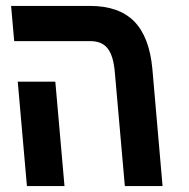

<svg xmlns="http://www.w3.org/2000/svg" viewBox="-20 -629 640 649"><path d="M285.5 -490H28L17.5 -609H284Q382 -609 433.5 -556.8Q485 -504.5 495 -396.5L529.5 0H402L368 -386.5Q363 -441.5 343.5 -465.8Q324 -490 285.5 -490ZM40 -353H167L198 0H71Z"/></svg>

Font: JuliaMono
Style: Bold Italic
Weight: 700
Italic angle: -9°
Monospace: yes
Designer: cormullion
Foundry: corm
Version: Version 0.057; ttfautohint (v1.8.4)